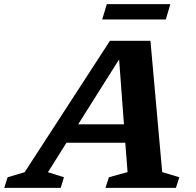

<svg xmlns="http://www.w3.org/2000/svg" viewBox="-84 -911 948 931"><path d="M702.5 -76.5 785.5 -51.5 769 0H427.5L444 -51.5L534.5 -76.5L523.5 -219H238.5L148.5 -76L226 -51.5L210.5 0H-63.5L-47 -51.5L35.5 -76L449 -713H645.5ZM295 -308H517L493.5 -623ZM411.5 -816.5 434 -891H742L720 -816.5Z"/></svg>

Font: Newsreader Caption SemiBold
Style: Italic
Weight: 600
Italic angle: -17°
Designer: Hugues Gentile
Foundry: Production Type
Version: Version 1.001